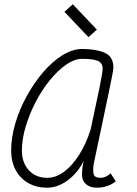

<svg xmlns="http://www.w3.org/2000/svg" viewBox="-20 -860 640 894"><path d="M495 -53 519 -16Q505 -3 481 5.5Q457 14 431 14Q400 14 381 -2Q362 -18 362 -44Q362 -65 364.5 -84Q367 -103 371 -113Q343 -56 296 -21Q249 14 200 14Q150 14 112 -7.5Q74 -29 53 -68Q32 -107 32 -159Q32 -220 51.5 -286Q71 -352 105 -413.5Q139 -475 181.5 -524.5Q224 -574 271 -603Q318 -632 363 -632Q426 -632 467 -614.5Q508 -597 508 -545Q508 -541 506 -527.5Q504 -514 498 -486Q492 -458 482 -408.5Q472 -359 455.5 -282Q439 -205 416 -95Q412 -67 416 -49.5Q420 -32 449 -32Q460 -32 472.5 -37.5Q485 -43 495 -53ZM200 -32Q240 -32 278 -60Q316 -88 348.5 -139Q381 -190 402 -257Q428 -376 443 -450Q458 -524 458 -540Q458 -567 435.5 -576.5Q413 -586 363 -586Q327 -586 288 -559Q249 -532 212 -486.5Q175 -441 146 -385Q117 -329 99.5 -270.5Q82 -212 82 -159Q82 -102 114.5 -67Q147 -32 200 -32ZM392 -687 280 -805 319 -840 431 -722Z"/></svg>

Font: Victor Mono Thin
Style: Italic
Weight: 100
Italic angle: -12°
Monospace: yes
Designer: Rune Bjørnerås
Version: Version 1.561;gftools[0.9.30]